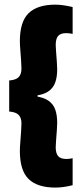

<svg xmlns="http://www.w3.org/2000/svg" viewBox="-20 -700 360 846"><path d="M300 -669V-550.5Q294.5 -552 287.2 -553Q280 -554 272 -554Q246.5 -554 236 -541.5Q225.5 -529 225.5 -501.5Q225.5 -492.5 227.2 -470.8Q229 -449 230.5 -427.2Q232 -405.5 232 -394.5Q232 -362 224 -338.5Q216 -315 197.2 -300.2Q178.5 -285.5 145.5 -280V-270L133 -276Q172.5 -271.5 194 -256Q215.5 -240.5 223.8 -216.2Q232 -192 232 -159Q232 -148 230.5 -126Q229 -104 227.2 -82.8Q225.5 -61.5 225.5 -51.5Q225.5 -24.5 236.2 -12Q247 0.5 273 0.5Q280.5 0.5 287.5 -0.5Q294.5 -1.5 300 -3V116Q280.5 121 261.2 123.8Q242 126.5 223.5 126.5Q145 126.5 106.2 89Q67.5 51.5 67.5 -35.5Q67.5 -49.5 69.5 -73.8Q71.5 -98 73 -121.2Q74.5 -144.5 74.5 -155.5Q74.5 -172.5 69 -183.8Q63.5 -195 51.8 -201Q40 -207 20.5 -208.5V-345.5Q40 -347 51.8 -352.8Q63.5 -358.5 69 -370Q74.5 -381.5 74.5 -398.5Q74.5 -410 73 -433Q71.5 -456 69.5 -480Q67.5 -504 67.5 -518Q67.5 -604.5 106.2 -642Q145 -679.5 223.5 -679.5Q242 -679.5 261.5 -676.5Q281 -673.5 300 -669Z"/></svg>

Font: Anek Odia SemiCondensed ExtraBold
Style: Regular
Weight: 800
Width: 4
Designer: Yesha Goshar & Mahesh Sahu (Odia), Yesha Goshar (Latin)
Foundry: Ek Type
Version: Version 1.003